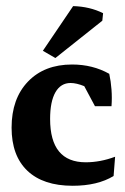

<svg xmlns="http://www.w3.org/2000/svg" viewBox="-20 -595 404 623"><path d="M215.8 7.8Q120.1 7.8 68.8 -41Q17.6 -89.8 17.6 -180.7Q17.6 -274.9 70.8 -330.3Q124 -385.7 213.9 -385.7Q280.8 -385.7 334.5 -355.5Q339.8 -331.5 341.8 -304.4Q343.8 -277.3 341.8 -250.5H288.1L253.4 -315.4Q228 -325.7 209 -325.7Q177.2 -325.7 159.9 -295.7Q142.6 -265.6 142.6 -209Q142.6 -68.4 258.3 -68.4Q305.2 -68.4 353.5 -86.4L348.6 -23.9Q296.4 7.8 215.8 7.8ZM159.7 -406.7 119.1 -430.2 217.3 -575.2Q271.5 -573.7 314.5 -552.2L312 -527.8Z"/></svg>

Font: Markazi Text
Style: Bold
Weight: 700
Designer: Borna Izadpanah (Arabic designer), Fiona Ross (Arabic design director) and Florian Runge (Latin designer)
Foundry: Borna Izadpanah and Florian Runge
Version: Version 1.001; ttfautohint (v1.8.3)